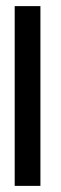

<svg xmlns="http://www.w3.org/2000/svg" viewBox="-20 -795 198 627"><path d="M28 -188H112V-775H28Z"/></svg>

Font: bitstorm
Style: sucn
Weight: 400
Version: Version 0.2